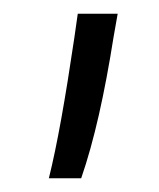

<svg xmlns="http://www.w3.org/2000/svg" viewBox="-20 -153 231 279"><path d="M51 106H98C117 51 132 -17 145 -99L151 -133H93L88 -98C75 -10 63 58 51 106Z"/></svg>

Font: All Genders v4 Light
Style: Regular
Weight: 300
Designer: Rassam Alawdi
Foundry: Rassam Art
Version: Version 3.100;FEAKit 1.0